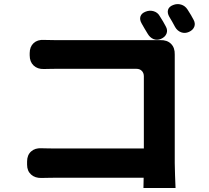

<svg xmlns="http://www.w3.org/2000/svg" viewBox="-20 -878 1040 957"><path d="M706 -820Q726 -828 746 -822Q766 -816 776 -798Q784 -786 793 -770.5Q802 -755 806 -747Q817 -728 810 -710.5Q803 -693 782 -684Q762 -676 744.5 -683.5Q727 -691 716 -710Q709 -721 700 -736.5Q691 -752 686 -761Q675 -780 680 -796Q685 -812 706 -820ZM843 -853Q863 -861 883 -855Q903 -849 915 -830Q923 -818 931.5 -803.5Q940 -789 944 -781Q955 -762 948.5 -745Q942 -728 922 -719Q902 -710 883 -717Q864 -724 853 -743Q847 -754 838.5 -769.5Q830 -785 824 -794Q813 -813 817.5 -829Q822 -845 843 -853ZM115 -73Q115 -105 135 -123Q155 -141 187 -139Q193 -139 211 -138.5Q229 -138 244 -138H697V-498Q697 -514 687 -524.5Q677 -535 660 -535H256Q240 -535 222 -534.5Q204 -534 199 -534Q167 -533 147.5 -551.5Q128 -570 128 -602V-613Q128 -645 147.5 -663Q167 -681 199 -679Q207 -679 226.5 -678.5Q246 -678 255 -678H762Q763 -678 769 -678Q775 -678 779 -678Q813 -679 832.5 -659.5Q852 -640 851 -606Q851 -603 851 -604Q851 -605 851 -602Q851 -599 851 -584V-65Q851 -40 852.5 -3.5Q854 33 855 59H695L696 8H248Q233 8 212.5 8.5Q192 9 187 9Q155 10 135 -8Q115 -26 115 -57Z"/></svg>

Font: Chiron GoRound TC EB
Style: Regular
Weight: 700
Designer: Ryoko NISHIZUKA 西塚涼子 (kana, bopomofo & ideographs); Paul D. Hunt (Latin, Greek & Cyrillic); Sandoll Communications 산돌커뮤니
Foundry: Adobe
Version: Version 1.000;hotconv 1.1.1;makeotfexe 2.6.0